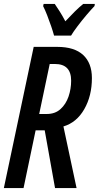

<svg xmlns="http://www.w3.org/2000/svg" viewBox="-20 -951 500 971"><path d="M-0.5 0 150.4 -713.9H270Q356.4 -713.9 400.6 -672.9Q444.8 -631.8 444.8 -556.2Q444.8 -466.3 406.2 -398.9Q367.7 -331.5 300.8 -311.5L367.2 0H258.3L206.1 -292H160.2L99.1 0ZM178.2 -374.5H216.3Q258.8 -374.5 286.1 -399.4Q313.5 -424.3 326.7 -462.9Q339.8 -501.5 339.8 -543Q339.8 -627.4 257.8 -627.4H231.4ZM253.4 -771Q248.5 -789.6 239 -817.6Q229.5 -845.7 218.5 -873.8Q207.5 -901.9 198.2 -919.9L200.7 -931.2H256.8Q267.1 -916.5 281.2 -894.3Q295.4 -872.1 310.5 -843.3Q335.4 -870.1 358.2 -892.6Q380.9 -915 400.9 -931.2H459.5L458 -920.4Q441.9 -903.8 418.2 -876Q394.5 -848.1 372.6 -819.1Q350.6 -790 339.4 -771Z"/></svg>

Font: Open Sans Condensed SemiBold
Style: Italic
Weight: 600
Width: 3
Italic angle: -12°
Designer: Monotype Design Team
Foundry: Monotype Imaging Inc.
Version: Version 3.000; ttfautohint (v1.8.4)